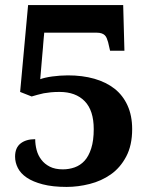

<svg xmlns="http://www.w3.org/2000/svg" viewBox="-20 -734 599 764"><path d="M230 -60.1Q254.9 -60.1 277.3 -68.1Q299.8 -76.2 316.4 -94.2Q333 -112.3 343 -143.6Q353 -174.8 353 -220.2Q353 -294.4 317.1 -331.3Q281.2 -368.2 216.8 -368.2Q197.8 -368.2 182.4 -366.7Q167 -365.2 153.8 -362.8Q140.6 -359.9 128.9 -356.7Q117.2 -353.5 106 -350.1L60.1 -368.2L91.8 -713.9H470.2L475.1 -532.2H418L410.2 -565.9Q407.7 -574.7 404.8 -581.8Q401.9 -588.9 397 -593.8Q392.1 -598.6 384 -601.3Q376 -604 363.8 -604H155.8Q155.8 -603.5 155.8 -601.6Q155.8 -599.6 155.3 -595.7Q154.8 -591.8 154.3 -586.2Q153.8 -580.6 153.3 -574.2Q152.8 -567.9 152.1 -560.3Q151.4 -552.7 150.9 -544.4Q150.4 -536.1 149.4 -527.6Q148.4 -519 147.9 -510.7L140.1 -418.9Q147.9 -421.9 160.4 -424.8Q172.9 -427.7 187.5 -429.7Q202.1 -431.6 218.5 -432.9Q234.9 -434.1 250 -434.1Q308.1 -434.1 355.2 -420.7Q402.3 -407.2 436 -380.9Q469.2 -354.5 487.5 -314.2Q505.9 -273.9 505.9 -220.2Q505.9 -155.8 482.2 -111.1Q458.5 -66.4 420.9 -40Q383.3 -13.7 336.9 -2Q290.5 9.8 245.1 9.8Q189.5 9.8 150.1 -0.5Q110.8 -10.7 86.4 -27.3Q62 -43.9 51 -65.7Q40 -87.4 40 -110.8Q40 -146 61.8 -163.1Q83.5 -180.2 120.1 -180.2Q120.1 -158.7 125.7 -137.2Q131.3 -115.7 144.5 -98.6Q157.2 -81.5 178.2 -70.8Q199.2 -60.1 230 -60.1Z"/></svg>

Font: Sitara
Style: Bold Italic
Weight: 700
Italic angle: -11°
Designer: Neelakash Kshetrimayum
Foundry: Neelakash Kshetrimayum
Version: Version 1.000;PS Version 1.000;PS 1.0;hotconv 1.;hotconv 1.0